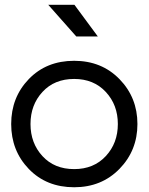

<svg xmlns="http://www.w3.org/2000/svg" viewBox="-20 -770 623 805"><path d="M291 -515.1Q406.2 -515.1 481.2 -438Q556.2 -360.8 556.2 -250Q556.2 -139.2 481 -62Q405.8 15.1 291 15.1Q174.8 15.1 100.8 -61.5Q26.9 -138.2 26.9 -250Q26.9 -361.8 100.8 -438.5Q174.8 -515.1 291 -515.1ZM291 -61Q373 -61 423.6 -115.5Q474.1 -169.9 474.1 -250Q474.1 -330.1 423.6 -384.5Q373 -439 291 -439Q208 -439 158 -384.5Q107.9 -330.1 107.9 -250Q107.9 -169.9 158 -115.5Q208 -61 291 -61ZM182.1 -750H292L390.1 -617.2H299.8Z"/></svg>

Font: Carme
Style: Regular
Weight: 400
Version: 1.000